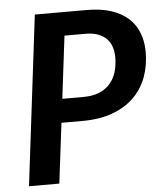

<svg xmlns="http://www.w3.org/2000/svg" viewBox="-52 -769 685 814"><g transform="rotate(-5 290.5 -361.5)"><path d="M199 -256H289C337.7 -256 380.2 -262.8 416.8 -276.2C453.2 -289.8 483.7 -308.4 508 -332.2C532.3 -356.1 550.6 -384.4 562.8 -417.2C574.9 -450.1 581 -485.8 581 -524.5C581 -553.5 576.4 -580.1 567.2 -604.2C558.1 -628.4 544 -649.3 525 -667C506 -684.7 481.8 -698.4 452.2 -708.2C422.8 -718.1 387.5 -723 346.5 -723H126.5L38.5 0H167.5ZM244 -623H334C354 -623 371.2 -620.3 385.8 -615C400.2 -609.7 412.3 -602.2 422 -592.8C431.7 -583.2 438.8 -571.7 443.5 -558C448.2 -544.3 450.5 -529.3 450.5 -513C450.5 -490 447.6 -469 441.8 -450C435.9 -431 426.9 -414.6 414.8 -400.8C402.6 -386.9 387.2 -376.2 368.5 -368.5C349.8 -360.8 327.7 -357 302 -357H211.5Z"/></g></svg>

Font: Lato
Style: Bold Italic
Weight: 700
Italic angle: -7°
Designer: Lukasz Dziedzic
Foundry: tyPoland Lukasz Dziedzic
Version: Version 2.007; 2014-02-27